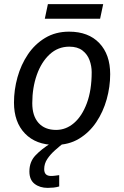

<svg xmlns="http://www.w3.org/2000/svg" viewBox="-20 -697 603 934"><path d="M248 8Q155 8 101.5 -47.5Q48 -103 48 -198Q48 -260 65 -321Q82 -382 115.5 -432Q149 -482 199.5 -512.5Q250 -543 316 -543Q410 -543 463 -487.5Q516 -432 516 -336Q516 -275 499 -214Q482 -153 448.5 -103Q415 -53 365 -22.5Q315 8 248 8ZM253 -65Q301 -65 340 -98.5Q379 -132 402.5 -195Q426 -258 426 -346Q426 -376 415.5 -404.5Q405 -433 381 -451.5Q357 -470 317 -470Q262 -470 221.5 -432.5Q181 -395 159 -332.5Q137 -270 137 -195Q137 -133 167.5 -99Q198 -65 253 -65ZM198 -606 213 -677H482L467 -606ZM212 217Q174 217 148.5 197.5Q123 178 123 137Q123 90 152.5 59Q182 28 227 0H288Q269 15 247 34.5Q225 54 210 76.5Q195 99 195 126Q195 159 228 159Q239 159 249 157.5Q259 156 268 155V210Q255 214 240.5 215.5Q226 217 212 217Z"/></svg>

Font: Manna Sans
Style: Italic
Weight: 400
Italic angle: -12°
Designer: Monotype Design Team
Foundry: Monotype Imaging Inc.
Version: Version 2.001.1; ttfautohint (v1.8.2)